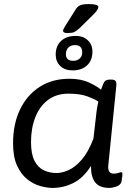

<svg xmlns="http://www.w3.org/2000/svg" viewBox="-20 -915 645 941"><path d="M238 6Q210 6 176.5 -3.5Q143 -13 113 -37Q83 -61 63.5 -103.5Q44 -146 44 -213Q44 -307 78 -378Q112 -449 174 -489Q236 -529 320 -529Q377 -529 417.5 -510Q458 -491 475 -475Q486 -508 493.5 -516.5Q501 -525 520 -525H526Q541 -525 546.5 -518Q552 -511 550 -494L511 -107Q506 -64 537 -64Q551 -64 560.5 -67.5Q570 -71 574 -71Q580 -71 580 -63Q580 -62 579.5 -53Q579 -44 576 -27Q572 -8 551 -1Q530 6 516 6Q467 6 446 -22Q425 -50 426 -102Q389 -43 340 -18.5Q291 6 238 6ZM257 -67Q284 -67 316.5 -81.5Q349 -96 381 -133Q413 -170 438 -236L453 -367Q456 -392 462 -417Q447 -428 410 -442Q373 -456 316 -456Q256 -456 215 -425Q174 -394 153 -340Q132 -286 132 -219Q132 -160 149 -127Q166 -94 194.5 -80.5Q223 -67 257 -67ZM336 -570Q297 -570 275 -592Q253 -614 253 -647Q253 -690 279.5 -714.5Q306 -739 351 -739Q388 -739 410.5 -717.5Q433 -696 433 -662Q433 -619 406.5 -594.5Q380 -570 336 -570ZM339 -617Q359 -617 371 -628.5Q383 -640 383 -658Q383 -694 347 -694Q327 -694 315 -682Q303 -670 303 -649Q303 -617 339 -617ZM310 -753Q289 -753 289 -765Q289 -771 303 -793L351 -869Q359 -882 371.5 -888.5Q384 -895 416 -895Q462 -895 462 -880Q462 -867 431 -837L370 -777Q355 -763 344 -758Q333 -753 310 -753Z"/></svg>

Font: Asap Semi Expanded Semi Expanded Regular
Style: Italic
Weight: 400
Width: 6
Italic angle: -6°
Designer: Pablo Cosgaya
Foundry: Omnibus-Type
Version: Version 3.001; ttfautohint (v1.8.4.7-5d5b)